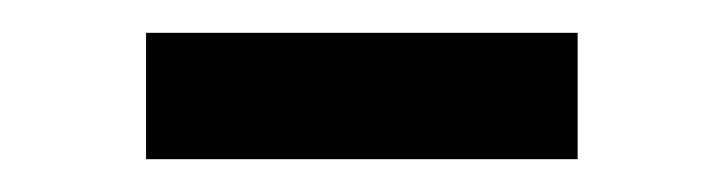

<svg xmlns="http://www.w3.org/2000/svg" viewBox="-20 -380 440 117"><path d="M332 -283H69V-360H332Z"/></svg>

Font: Kaisei HarunoUmi
Style: Bold
Weight: 700
Designer: Font-Kai, 金井和夫
Foundry: KAZUO KANAI
Version: Version 5.003